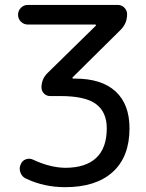

<svg xmlns="http://www.w3.org/2000/svg" viewBox="-20 -775 597 784"><path d="M93.8 -674.8Q77.1 -674.8 65.4 -686.5Q53.7 -698.2 53.7 -714.8Q53.7 -731.4 65.4 -743.2Q77.1 -754.9 93.8 -754.9H460.9Q476.6 -754.9 487.8 -743.7Q499 -732.4 499 -716.8Q499 -678.7 471.7 -652.3L276.4 -459Q275.4 -458 275.9 -456.1Q276.4 -454.1 279.3 -454.1H286.1Q394.5 -454.1 451.7 -401.9Q508.8 -349.6 508.8 -251Q508.8 -134.8 440.4 -72.8Q372.1 -10.7 246.1 -10.7Q159.2 -10.7 85.9 -45.9Q70.3 -52.7 63.5 -70.3Q60.5 -78.1 60.5 -86.9Q60.5 -95.7 64.5 -103.5Q70.3 -119.1 85.4 -124.5Q100.6 -129.9 115.2 -123Q183.6 -90.8 246.1 -89.8Q330.1 -89.8 373 -130.4Q416 -170.9 416 -251Q416 -317.4 372.1 -350.1Q328.1 -382.8 226.6 -382.8H184.6Q169.9 -382.8 159.7 -393.1Q149.4 -403.3 149.4 -418Q149.4 -453.1 174.8 -477.5L371.1 -669.9Q372.1 -670.9 371.6 -672.9Q371.1 -674.8 369.1 -674.8Z"/></svg>

Font: Gen Jyuu Gothic P Regular
Style: Regular
Weight: 400
Designer: [Source Han Sans]
Ryoko NISHIZUKA  (kana & ideographs); Paul D. Hunt (Latin, Greek & Cyrillic); Wenlong ZHANG  (bopomofo
Version: Version 1.002.20150607